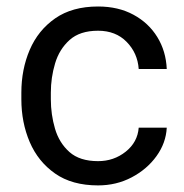

<svg xmlns="http://www.w3.org/2000/svg" viewBox="-20 -558 563 588"><path d="M280.3 -64.5Q328.6 -64.5 365 -93.5Q401.4 -122.6 404.8 -167H490.7Q488.3 -120.1 459.2 -79.8Q430.2 -39.6 383.3 -14.9Q336.4 9.8 280.3 9.8Q200.7 9.8 148.7 -26.6Q96.7 -63 71 -123Q45.4 -183.1 45.4 -253.9V-274.4Q45.4 -345.2 71 -405.3Q96.7 -465.3 148.9 -501.7Q201.2 -538.1 280.3 -538.1Q342.3 -538.1 388.7 -512.9Q435.1 -487.8 461.7 -444.6Q488.3 -401.4 490.7 -346.7H404.8Q401.4 -395.5 367.9 -429.7Q334.5 -463.9 280.3 -463.9Q224.6 -463.9 193.1 -435.5Q161.6 -407.2 148.7 -363.8Q135.7 -320.3 135.7 -274.4V-253.9Q135.7 -207.5 148.4 -164.1Q161.1 -120.6 192.6 -92.5Q224.1 -64.5 280.3 -64.5Z"/></svg>

Font: Vazirmatn UI
Style: Regular
Weight: 400
Designer: Saber Rastikerdar
Foundry: Saber Rastikerdar
Version: Version 33.003